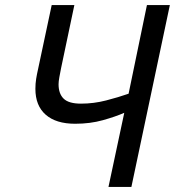

<svg xmlns="http://www.w3.org/2000/svg" viewBox="-20 -734 687 754"><path d="M406 0 468 -291Q434 -276 384 -262Q334 -248 275 -248Q200 -248 159.5 -283.5Q119 -319 119 -385Q119 -406 122 -424.5Q125 -443 130 -465L183 -714H272L220 -467Q216 -447 213 -430.5Q210 -414 210 -403Q210 -366 230 -346.5Q250 -327 298 -327Q348 -327 396.5 -339.5Q445 -352 485 -366L557 -714H647L496 0Z"/></svg>

Font: Manna Sans
Style: Italic
Weight: 400
Italic angle: -12°
Designer: Monotype Design Team
Foundry: Monotype Imaging Inc.
Version: Version 2.001.1; ttfautohint (v1.8.2)